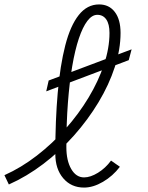

<svg xmlns="http://www.w3.org/2000/svg" viewBox="-47 -834 667 868"><path d="M548 -611 535 -562 162 -421 173 -470ZM333 14Q275 14 239 -28Q203 -70 203 -139Q203 -291 214 -415Q225 -539 248 -628.5Q271 -718 309 -766Q347 -814 401 -814Q446 -814 472 -780Q498 -746 498 -685Q498 -611 472 -531Q446 -451 398.5 -372Q351 -293 287.5 -221.5Q224 -150 149 -93Q74 -36 -7 0L-27 -42Q49 -76 119.5 -130.5Q190 -185 249.5 -252Q309 -319 353.5 -393Q398 -467 423 -542Q448 -617 448 -685Q448 -725 433.5 -746Q419 -767 393 -767Q369 -767 348 -739.5Q327 -712 309.5 -660Q292 -608 279.5 -534.5Q267 -461 260 -369Q253 -277 253 -169Q253 -108 275 -70Q297 -32 333 -32Q362 -32 396 -53Q430 -74 455 -108L495 -80Q463 -38 418.5 -12Q374 14 333 14Z"/></svg>

Font: Victor Mono Thin
Style: Italic
Weight: 100
Italic angle: -12°
Monospace: yes
Designer: Rune Bjørnerås
Version: Version 1.561;gftools[0.9.30]